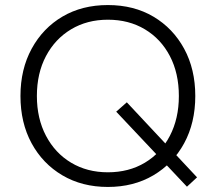

<svg xmlns="http://www.w3.org/2000/svg" viewBox="-20 -730 862 760"><path d="M720 9 440 -288 482 -325 760 -28ZM407 10Q305 10 227 -36Q149 -82 105 -163Q61 -244 61 -350Q61 -456 105.5 -537.5Q150 -619 227.5 -664.5Q305 -710 407 -710Q510 -710 587.5 -664Q665 -618 709 -537Q753 -456 753 -350Q753 -244 709 -163Q665 -82 587 -36Q509 10 407 10ZM407 -48Q490 -48 553.5 -86Q617 -124 652.5 -192.5Q688 -261 688 -350Q688 -440 652.5 -508Q617 -576 553.5 -614Q490 -652 407 -652Q325 -652 261.5 -614Q198 -576 162 -508Q126 -440 126 -350Q126 -261 162 -192.5Q198 -124 261.5 -86Q325 -48 407 -48Z"/></svg>

Font: REM Medium ExtraLight
Style: Regular
Weight: 250
Version: Version 1.005;gftools[0.9.28]